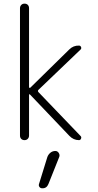

<svg xmlns="http://www.w3.org/2000/svg" viewBox="-20 -770 540 1055"><path d="M89.8 -25.4V-724.6Q89.8 -735.4 96.7 -742.7Q103.5 -750 114.7 -750Q126 -750 132.8 -743.2Q139.6 -736.3 139.6 -724.6V-291Q139.6 -289.1 141.6 -287.6Q143.6 -286.1 146.5 -288.1L360.4 -498Q382.8 -520.5 414.1 -519.5Q421.9 -519.5 425.3 -511.7Q428.7 -503.9 422.9 -498L191.4 -276.4Q185.5 -270.5 191.4 -263.7L422.9 -22.5Q428.7 -16.6 425.3 -8.3Q421.9 0 414.1 0Q383.8 0 361.3 -23.4L144.5 -251Q143.6 -252.9 141.6 -252Q139.6 -251 139.6 -249V-25.4Q139.6 -14.6 132.8 -7.3Q126 0 114.7 0Q103.5 0 96.7 -6.8Q89.8 -13.7 89.8 -25.4ZM240.2 92.8Q245.1 79.1 256.8 69.3Q268.6 59.6 284.2 59.6Q295.9 59.6 302.7 70.3Q309.6 81.1 305.7 91.8L246.1 241.2Q236.3 265.6 211.9 264.6Q202.1 264.6 196.8 257.3Q191.4 250 194.3 241.2Z"/></svg>

Font: Rounded Mgen+ 1m light
Style: Regular
Weight: 200
Designer: [Source Han Sans]
Ryoko NISHIZUKA  (kana & ideographs); Paul D. Hunt (Latin, Greek & Cyrillic); Wenlong ZHANG  (bopomofo
Version: Version 1.059.20150602